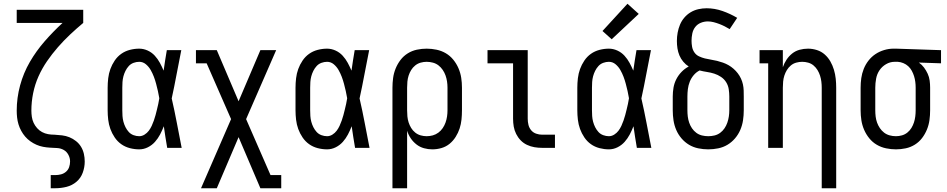

<svg xmlns="http://www.w3.org/2000/svg" viewBox="-20 -787 5040 1022"><path d="M250 215V145H274Q290 145 305 141Q320 137 331.5 127Q343 117 348 102.5Q353 88 353 72Q353 54 344 37Q335 20 319 11Q303 2 284 1Q265 0 246.5 -1Q228 -2 209.5 -5.5Q191 -9 174 -16.5Q157 -24 141.5 -35Q126 -46 114 -60Q102 -74 93 -90.5Q84 -107 78.5 -125Q73 -143 71 -161.5Q69 -180 69 -198Q69 -266 87 -332.5Q105 -399 139 -457.5Q173 -516 218 -567.5Q263 -619 313 -665H69V-735H423V-665Q387 -635 353 -603Q319 -571 288 -535.5Q257 -500 230.5 -461.5Q204 -423 185 -380.5Q166 -338 156.5 -291.5Q147 -245 147 -198Q147 -182 149.5 -165Q152 -148 159 -133Q166 -118 177.5 -105Q189 -92 204 -84Q219 -76 235.5 -73Q252 -70 269 -70H270Q290 -69 310.5 -66.5Q331 -64 349.5 -56.5Q368 -49 384.5 -36Q401 -23 411.5 -5.5Q422 12 426.5 32Q431 52 431 73Q431 103 420.5 132Q410 161 387 180.5Q364 200 334.5 207.5Q305 215 274 215Z M721 8Q696 8 671 1.5Q646 -5 625.5 -19.5Q605 -34 590.5 -55.5Q576 -77 567.5 -100.5Q559 -124 556 -149.5Q553 -175 553 -200V-320Q553 -345 556 -370.5Q559 -396 567.5 -419.5Q576 -443 590.5 -464.5Q605 -486 625.5 -500.5Q646 -515 671 -521.5Q696 -528 721 -528Q744 -528 766 -518Q788 -508 804 -490.5Q820 -473 831 -452.5Q842 -432 851 -411Q855 -438 859 -465.5Q863 -493 868 -520H945Q932 -456 920 -391.5Q908 -327 894 -263Q909 -198 921.5 -132Q934 -66 947 0H870Q865 -29 860.5 -57.5Q856 -86 852 -115Q843 -92 832 -71Q821 -50 805 -32Q789 -14 767 -3Q745 8 721 8ZM721 -62Q736 -62 749.5 -70.5Q763 -79 772 -91Q781 -103 787.5 -117Q794 -131 799 -145.5Q804 -160 808 -174.5Q812 -189 815.5 -204Q819 -219 822.5 -234Q826 -249 828 -264Q825 -283 820.5 -302.5Q816 -322 811 -341Q806 -360 799 -378.5Q792 -397 782 -414.5Q772 -432 756.5 -445Q741 -458 721 -458Q706 -458 691 -452.5Q676 -447 665.5 -435.5Q655 -424 648 -410Q641 -396 637 -381Q633 -366 632 -350.5Q631 -335 631 -320V-200Q631 -185 632 -169.5Q633 -154 637 -139Q641 -124 648 -110Q655 -96 665.5 -84.5Q676 -73 691 -67.5Q706 -62 721 -62Z M1050 215 1210 -153 1080 -450H1023V-520H1134L1250 -248L1366 -520H1450L1290 -153L1420 145H1477V215H1366L1250 -57L1134 215Z M1721 8Q1696 8 1671 1.5Q1646 -5 1625.5 -19.5Q1605 -34 1590.5 -55.5Q1576 -77 1567.5 -100.5Q1559 -124 1556 -149.5Q1553 -175 1553 -200V-320Q1553 -345 1556 -370.5Q1559 -396 1567.5 -419.5Q1576 -443 1590.5 -464.5Q1605 -486 1625.5 -500.5Q1646 -515 1671 -521.5Q1696 -528 1721 -528Q1744 -528 1766 -518Q1788 -508 1804 -490.5Q1820 -473 1831 -452.5Q1842 -432 1851 -411Q1855 -438 1859 -465.5Q1863 -493 1868 -520H1945Q1932 -456 1920 -391.5Q1908 -327 1894 -263Q1909 -198 1921.5 -132Q1934 -66 1947 0H1870Q1865 -29 1860.5 -57.5Q1856 -86 1852 -115Q1843 -92 1832 -71Q1821 -50 1805 -32Q1789 -14 1767 -3Q1745 8 1721 8ZM1721 -62Q1736 -62 1749.5 -70.5Q1763 -79 1772 -91Q1781 -103 1787.5 -117Q1794 -131 1799 -145.5Q1804 -160 1808 -174.5Q1812 -189 1815.5 -204Q1819 -219 1822.5 -234Q1826 -249 1828 -264Q1825 -283 1820.5 -302.5Q1816 -322 1811 -341Q1806 -360 1799 -378.5Q1792 -397 1782 -414.5Q1772 -432 1756.5 -445Q1741 -458 1721 -458Q1706 -458 1691 -452.5Q1676 -447 1665.5 -435.5Q1655 -424 1648 -410Q1641 -396 1637 -381Q1633 -366 1632 -350.5Q1631 -335 1631 -320V-200Q1631 -185 1632 -169.5Q1633 -154 1637 -139Q1641 -124 1648 -110Q1655 -96 1665.5 -84.5Q1676 -73 1691 -67.5Q1706 -62 1721 -62Z M2069 215V-320Q2069 -346 2072.5 -372Q2076 -398 2086 -422.5Q2096 -447 2112 -468Q2128 -489 2150.5 -503Q2173 -517 2199 -522.5Q2225 -528 2251 -528Q2277 -528 2303.5 -522.5Q2330 -517 2353 -503.5Q2376 -490 2393 -469Q2410 -448 2420.5 -423.5Q2431 -399 2435 -373Q2439 -347 2439 -320V-200Q2439 -175 2436.5 -150.5Q2434 -126 2426.5 -103Q2419 -80 2405.5 -58.5Q2392 -37 2373 -21.5Q2354 -6 2330 1Q2306 8 2281 8Q2259 8 2237 2Q2215 -4 2197 -18Q2179 -32 2166.5 -50.5Q2154 -69 2147 -91V215ZM2251 -62Q2268 -62 2284 -66.5Q2300 -71 2313.5 -81Q2327 -91 2336.5 -105Q2346 -119 2351.5 -134.5Q2357 -150 2359.5 -166.5Q2362 -183 2362 -200V-320Q2362 -337 2359.5 -353.5Q2357 -370 2351.5 -385.5Q2346 -401 2336.5 -415Q2327 -429 2314 -439Q2301 -449 2284.5 -453.5Q2268 -458 2251 -458Q2235 -458 2219 -453.5Q2203 -449 2190 -438.5Q2177 -428 2168.5 -414Q2160 -400 2155 -384.5Q2150 -369 2148.5 -352.5Q2147 -336 2147 -320V-200Q2147 -184 2148.5 -167.5Q2150 -151 2155 -135.5Q2160 -120 2168.5 -106Q2177 -92 2190 -81.5Q2203 -71 2219 -66.5Q2235 -62 2251 -62Z M2866 0Q2845 0 2824.5 -3.5Q2804 -7 2785 -16Q2766 -25 2751.5 -40Q2737 -55 2727.5 -74Q2718 -93 2714.5 -113.5Q2711 -134 2711 -155V-450H2575V-520H2789V-155Q2789 -138 2793 -122Q2797 -106 2807.5 -93.5Q2818 -81 2834 -75.5Q2850 -70 2866 -70H2934V0Z M3221 8Q3196 8 3171 1.5Q3146 -5 3125.5 -19.5Q3105 -34 3090.5 -55.5Q3076 -77 3067.5 -100.5Q3059 -124 3056 -149.5Q3053 -175 3053 -200V-320Q3053 -345 3056 -370.5Q3059 -396 3067.5 -419.5Q3076 -443 3090.5 -464.5Q3105 -486 3125.5 -500.5Q3146 -515 3171 -521.5Q3196 -528 3221 -528Q3244 -528 3266 -518Q3288 -508 3304 -490.5Q3320 -473 3331 -452.5Q3342 -432 3351 -411Q3355 -438 3359 -465.5Q3363 -493 3368 -520H3445Q3432 -456 3420 -391.5Q3408 -327 3394 -263Q3409 -198 3421.5 -132Q3434 -66 3447 0H3370Q3365 -29 3360.5 -57.5Q3356 -86 3352 -115Q3343 -92 3332 -71Q3321 -50 3305 -32Q3289 -14 3267 -3Q3245 8 3221 8ZM3221 -62Q3236 -62 3249.5 -70.5Q3263 -79 3272 -91Q3281 -103 3287.5 -117Q3294 -131 3299 -145.5Q3304 -160 3308 -174.5Q3312 -189 3315.5 -204Q3319 -219 3322.5 -234Q3326 -249 3328 -264Q3325 -283 3320.5 -302.5Q3316 -322 3311 -341Q3306 -360 3299 -378.5Q3292 -397 3282 -414.5Q3272 -432 3256.5 -445Q3241 -458 3221 -458Q3206 -458 3191 -452.5Q3176 -447 3165.5 -435.5Q3155 -424 3148 -410Q3141 -396 3137 -381Q3133 -366 3132 -350.5Q3131 -335 3131 -320V-200Q3131 -185 3132 -169.5Q3133 -154 3137 -139Q3141 -124 3148 -110Q3155 -96 3165.5 -84.5Q3176 -73 3191 -67.5Q3206 -62 3221 -62ZM3236 -578 3187 -622 3320 -767 3380 -713Z M3750 8Q3723 8 3696.5 2.5Q3670 -3 3647.5 -16.5Q3625 -30 3607.5 -50.5Q3590 -71 3579.5 -95.5Q3569 -120 3565 -146.5Q3561 -173 3561 -200V-273Q3561 -297 3565 -320.5Q3569 -344 3580 -365.5Q3591 -387 3608 -404.5Q3625 -422 3646 -433Q3630 -443 3617 -458.5Q3604 -474 3596.5 -492Q3589 -510 3586 -529.5Q3583 -549 3583 -569Q3583 -591 3587 -613Q3591 -635 3599.5 -655.5Q3608 -676 3622.5 -693Q3637 -710 3656 -721.5Q3675 -733 3697 -738Q3719 -743 3741 -743Q3784 -743 3825.5 -728.5Q3867 -714 3904 -692L3864 -632Q3851 -640 3837 -647Q3823 -654 3808.5 -659.5Q3794 -665 3778.5 -669Q3763 -673 3748 -673Q3748 -673 3748 -673Q3748 -673 3748 -673Q3728 -673 3710 -665.5Q3692 -658 3680.5 -643Q3669 -628 3665 -608.5Q3661 -589 3661 -570Q3661 -554 3664 -537.5Q3667 -521 3676.5 -507.5Q3686 -494 3701 -487Q3716 -480 3732 -476Q3748 -472 3764.5 -469.5Q3781 -467 3797 -463Q3813 -459 3828.5 -453.5Q3844 -448 3858 -440Q3872 -432 3884.5 -421Q3897 -410 3907 -397Q3917 -384 3924 -369Q3931 -354 3934.5 -338Q3938 -322 3938.5 -305.5Q3939 -289 3939 -273V-200Q3939 -173 3935 -146.5Q3931 -120 3920.5 -95.5Q3910 -71 3892.5 -50.5Q3875 -30 3852.5 -16.5Q3830 -3 3803.5 2.5Q3777 8 3750 8ZM3750 -62Q3767 -62 3783.5 -66Q3800 -70 3813.5 -80Q3827 -90 3836.5 -104Q3846 -118 3851.5 -134Q3857 -150 3859.5 -166.5Q3862 -183 3862 -200V-273Q3862 -292 3859 -312Q3856 -332 3845.5 -349Q3835 -366 3818 -377.5Q3801 -389 3782 -395Q3763 -401 3743 -404Q3723 -407 3704 -412Q3686 -403 3672.5 -387Q3659 -371 3651.5 -352Q3644 -333 3641.5 -313Q3639 -293 3639 -273V-200Q3639 -183 3641 -166.5Q3643 -150 3648.5 -134Q3654 -118 3663.5 -104Q3673 -90 3686.5 -80Q3700 -70 3716.5 -66Q3733 -62 3750 -62Z M4354 215V-320Q4354 -336 4352 -352.5Q4350 -369 4345 -384.5Q4340 -400 4331.5 -414Q4323 -428 4310.5 -438.5Q4298 -449 4282 -453.5Q4266 -458 4250 -458Q4234 -458 4218 -453.5Q4202 -449 4189.5 -438.5Q4177 -428 4168.5 -414Q4160 -400 4155 -384.5Q4150 -369 4148.5 -352.5Q4147 -336 4147 -320V0H4069V-450H4023V-520H4147V-429Q4154 -450 4166.5 -469Q4179 -488 4196.5 -502Q4214 -516 4236 -522Q4258 -528 4281 -528Q4305 -528 4328.5 -520.5Q4352 -513 4370 -497Q4388 -481 4400 -460Q4412 -439 4419 -415.5Q4426 -392 4428.5 -368Q4431 -344 4431 -320V215Z M4749 8Q4723 8 4696.5 2.5Q4670 -3 4647 -16.5Q4624 -30 4607 -51Q4590 -72 4579.5 -96.5Q4569 -121 4565 -147Q4561 -173 4561 -200V-320Q4561 -346 4564.5 -371Q4568 -396 4577.5 -420Q4587 -444 4603 -464.5Q4619 -485 4640 -499Q4661 -513 4686 -520.5Q4711 -528 4736 -528Q4740 -528 4743.5 -528Q4747 -528 4750 -528L4989 -520V-450L4871 -454Q4887 -443 4898.5 -427.5Q4910 -412 4918 -394.5Q4926 -377 4928.5 -358Q4931 -339 4931 -320V-200Q4931 -174 4927.5 -148Q4924 -122 4914 -97.5Q4904 -73 4888 -52Q4872 -31 4849.5 -17Q4827 -3 4801 2.5Q4775 8 4749 8ZM4749 -62Q4765 -62 4781 -66.5Q4797 -71 4810 -81.5Q4823 -92 4831.5 -106Q4840 -120 4845 -135.5Q4850 -151 4852 -167.5Q4854 -184 4854 -200V-320Q4854 -336 4852 -351.5Q4850 -367 4845.5 -381.5Q4841 -396 4833.5 -410Q4826 -424 4814.5 -434.5Q4803 -445 4788.5 -451Q4774 -457 4759 -458H4750Q4748 -458 4746 -458Q4744 -458 4742 -458Q4718 -458 4696.5 -445.5Q4675 -433 4661.5 -413Q4648 -393 4643.5 -368.5Q4639 -344 4639 -320V-200Q4639 -183 4641 -166.5Q4643 -150 4648.5 -134.5Q4654 -119 4663.5 -105Q4673 -91 4686 -81Q4699 -71 4715.5 -66.5Q4732 -62 4749 -62Z"/></svg>

Font: Iosevka Slab
Style: Regular
Weight: 400
Monospace: yes
Designer: Belleve Invis
Foundry: Belleve Invis
Version: Version 11.2.4; ttfautohint (v1.8.3)